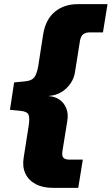

<svg xmlns="http://www.w3.org/2000/svg" viewBox="-20 -725 538 925"><path d="M234 180Q185 180 151 161.5Q117 143 102 110.5Q87 78 94 35L118 -118Q124 -157 117.5 -172.5Q111 -188 78 -191L28 -196L48 -328L100 -333Q132 -336 144.5 -351.5Q157 -367 164 -405L188 -560Q200 -632 244.5 -668.5Q289 -705 354 -705H498L476 -569H413Q393 -569 381 -560Q369 -551 365 -527L342 -382Q338 -349 319.5 -322.5Q301 -296 274.5 -280.5Q248 -265 216 -263L215 -262Q246 -260 268 -244Q290 -228 300 -201.5Q310 -175 304 -141L281 2Q277 26 285.5 35Q294 44 315 44H379L357 180Z"/></svg>

Font: Nunito Sans 9pt Black
Style: Italic
Weight: 900
Italic angle: -9°
Version: Version 3.101;gftools[0.9.27]